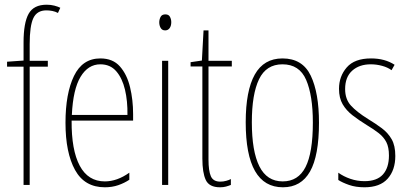

<svg xmlns="http://www.w3.org/2000/svg" viewBox="-20 -836 1732 815"><path d="M183 -553H106V-51H80V-553H10V-574L80 -579V-656Q80 -739 101.5 -777.5Q123 -816 178 -816Q196 -816 211 -812Q226 -808 236 -803L226 -781Q215 -787 202 -789.5Q189 -792 177 -792Q137 -792 121.5 -759Q106 -726 106 -649V-578H183Z M406 -588Q459 -588 489 -554Q519 -520 532 -466Q545 -412 545 -352V-324H284Q283 -199 318.5 -132.5Q354 -66 425 -66Q477 -66 529 -103V-73Q508 -59 482 -50Q456 -41 425 -41Q339 -41 298.5 -114.5Q258 -188 258 -315Q258 -439 294 -513.5Q330 -588 406 -588ZM406 -563Q354 -563 322 -510Q290 -457 285 -348H521Q522 -407 510.5 -455.5Q499 -504 473.5 -533.5Q448 -563 406 -563Z M682 -775Q696 -775 701.5 -764.5Q707 -754 707 -742Q707 -726 700 -716.5Q693 -707 681 -707Q668 -707 662 -717.5Q656 -728 656 -741Q656 -753 661.5 -764Q667 -775 682 -775ZM694 -578V-51H668V-578Z M915 -65Q928 -65 940.5 -68.5Q953 -72 960 -76V-51Q950 -47 939 -44Q928 -41 914 -41Q868 -41 853.5 -72Q839 -103 839 -163V-554H789V-572L837 -579L844 -707H865V-578H964V-554H865V-159Q865 -111 875 -88Q885 -65 915 -65Z M1334 -315Q1334 -175 1296 -108Q1258 -41 1181 -41Q1023 -41 1023 -317Q1023 -451 1061.5 -519.5Q1100 -588 1179 -588Q1264 -588 1299 -515Q1334 -442 1334 -315ZM1049 -317Q1049 -194 1081 -130Q1113 -66 1180 -66Q1246 -66 1277 -127Q1308 -188 1308 -316Q1308 -431 1279.5 -497Q1251 -563 1179 -563Q1110 -563 1079.5 -499.5Q1049 -436 1049 -317Z M1658 -174Q1658 -114 1625.5 -77.5Q1593 -41 1527 -41Q1490 -41 1461.5 -51Q1433 -61 1416 -72V-103Q1438 -87 1467 -77Q1496 -67 1527 -67Q1580 -67 1605.5 -95.5Q1631 -124 1631 -176Q1631 -211 1620 -232.5Q1609 -254 1588 -270.5Q1567 -287 1537 -305Q1503 -326 1476.5 -346.5Q1450 -367 1434.5 -393.5Q1419 -420 1419 -459Q1419 -512 1452 -550Q1485 -588 1555 -588Q1614 -588 1655 -561L1642 -538Q1626 -550 1602 -556.5Q1578 -563 1554 -563Q1505 -563 1475 -536Q1445 -509 1445 -458Q1445 -415 1469.5 -388Q1494 -361 1542 -331Q1575 -311 1601 -291.5Q1627 -272 1642.5 -245Q1658 -218 1658 -174Z"/></svg>

Font: Noto Sans Tamil UI ExtraCondensed Thin
Style: Regular
Weight: 100
Width: 2
Designer: Jelle Bosma - Monotype Design Team
Foundry: Monotype Imaging Inc.
Version: Version 2.004; ttfautohint (v1.8.4.7-5d5b)